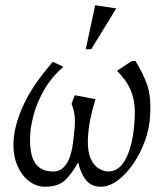

<svg xmlns="http://www.w3.org/2000/svg" viewBox="-20 -698 627 730"><path d="M151 12Q118 12 89.5 -10Q61 -32 44.5 -72.5Q28 -113 32 -168Q37 -230 71.5 -303.5Q106 -377 181 -463L221 -444Q175 -404 148 -356.5Q121 -309 109 -265Q97 -221 95 -190Q92 -142 100 -110Q108 -78 128.5 -62Q149 -46 183 -46Q202 -46 217 -57.5Q232 -69 242.5 -93.5Q253 -118 258 -158Q262 -191 264 -215Q266 -239 263.5 -260Q261 -281 252 -303L264 -336L343 -321Q332 -285 324 -248Q316 -211 314 -167Q313 -121 325 -94.5Q337 -68 356 -57Q375 -46 392 -46Q436 -46 462 -101.5Q488 -157 492 -250Q494 -285 489.5 -310.5Q485 -336 476.5 -356Q468 -376 455 -393.5Q442 -411 425 -429L481 -466H495Q520 -427 537.5 -381Q555 -335 551 -262Q549 -212 531.5 -163.5Q514 -115 486.5 -75Q459 -35 427 -11.5Q395 12 363 12Q329 12 308.5 -11.5Q288 -35 277 -81Q254 -38 227.5 -13Q201 12 151 12ZM306 -511 342 -678 422 -666 327 -511Z"/></svg>

Font: Ancizar Serif Light
Style: Italic
Weight: 300
Italic angle: -4°
Designer: Cesar Puertas, Viviana Monsalve, Julian Moncada, Julian Prieto, Jose Castro, Felipe Aragon, Mariel Hernandez, Sara Alarc
Version: Version 8.100